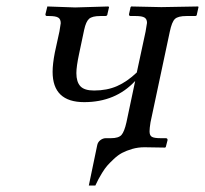

<svg xmlns="http://www.w3.org/2000/svg" viewBox="-20 -451 628 588"><path d="M440.9 -76.2Q438 -58.1 438 -48.8Q438 -36.1 445.1 -32Q452.1 -27.8 472.2 -27.8H487.8Q493.2 -27.8 493.2 -22L487.8 -1L485.8 1L423.8 0H421.9Q402.8 0 385 5.1Q367.2 10.3 354.2 17.1Q341.3 23.9 328.6 35.9Q315.9 47.9 308.6 56.2Q301.3 64.5 292.7 78.4Q284.2 92.3 281.7 97.4Q279.3 102.5 273.9 113.3Q272.5 116.2 272 117.2H252L277.8 -6.8Q279.8 -16.1 287.6 -22Q295.4 -27.8 304.2 -27.8H319.8Q343.3 -27.8 352.1 -37.8Q360.8 -47.9 367.2 -76.2L394 -203.1Q334 -138.2 237.8 -138.2Q141.1 -138.2 141.1 -231Q141.1 -254.9 147.9 -290L162.1 -355Q166 -377.4 166 -379.9Q166 -392.6 158.2 -397.2Q150.4 -401.9 130.9 -401.9H124Q119.1 -401.9 119.1 -407.2L125 -431.2L210 -428.2L312 -431.2L314 -429.2L309.1 -408.2Q309.1 -401.9 301.8 -401.9H287.1Q262.2 -401.9 252.7 -393.3Q243.2 -384.8 237.8 -359.9L222.2 -286.1Q213.9 -247.1 213.9 -227.1Q213.9 -200.2 226.1 -187Q238.3 -173.8 268.1 -173.8Q307.6 -173.8 338.4 -187.3Q369.1 -200.7 398.9 -229L425.8 -354Q430.2 -379.4 430.2 -380.9Q430.2 -392.6 422.6 -397.2Q415 -401.9 396 -401.9H379.9Q375 -401.9 375 -407.2L379.9 -429.2L381.8 -431.2L474.1 -429.2L586.9 -431.2L587.9 -429.2L583 -407.2Q583 -401.9 577.1 -401.9H550.8Q525.4 -401.9 515.9 -393.1Q506.3 -384.3 500 -354Z"/></svg>

Font: Common Serif SemiBold
Style: Italic
Weight: 600
Italic angle: -12°
Designer: Philipp H. Poll, Khaled Hosny
Foundry: Stefan Peev, Context Ltd.
Version: Version 1.026